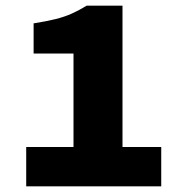

<svg xmlns="http://www.w3.org/2000/svg" viewBox="-20 -654 640 674"><path d="M72 0V-138H238V-466H98V-572Q143 -579 175 -587Q207 -595 232.5 -606.5Q258 -618 284 -634H410V-138H546V0Z"/></svg>

Font: Source Code Pro ExtraLight Black
Style: Regular
Weight: 900
Monospace: yes
Version: Version 1.018;hotconv 1.0.116;makeotfexe 2.5.65601